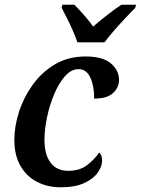

<svg xmlns="http://www.w3.org/2000/svg" viewBox="-20 -786 598 816"><path d="M238 10Q183 10 138.5 -12.5Q94 -35 67.5 -80Q41 -125 41 -192Q41 -248 60.5 -309.5Q80 -371 118.5 -425Q157 -479 213.5 -512.5Q270 -546 343 -546Q418 -546 452 -516Q486 -486 486 -446Q486 -415 461 -391Q436 -367 380 -367Q381 -418 364.5 -455Q348 -492 314 -492Q282 -492 255.5 -461.5Q229 -431 209.5 -384Q190 -337 179.5 -285.5Q169 -234 169 -192Q169 -129 195 -94.5Q221 -60 270 -60Q319 -60 350.5 -84.5Q382 -109 402 -138Q414 -127 414 -103Q414 -79 395.5 -52.5Q377 -26 338 -8Q299 10 238 10ZM309 -606Q302 -628 290 -655Q278 -682 265 -708Q252 -734 242 -753L245 -766H296Q313 -749 336.5 -722.5Q360 -696 376 -673Q402 -696 436 -722.5Q470 -749 496 -766H558L555 -753Q536 -734 512.5 -709Q489 -684 465.5 -657Q442 -630 424 -606Z"/></svg>

Font: Noto Serif SemiCondensed SemiBold
Style: Italic
Weight: 600
Width: 4
Italic angle: -12°
Designer: Monotype Design Team
Foundry: Monotype Imaging Inc.
Version: Version 2.014; ttfautohint (v1.8.4.7-5d5b)